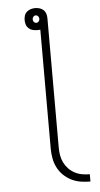

<svg xmlns="http://www.w3.org/2000/svg" viewBox="-61 -772 522 999"><g transform="rotate(-5 200.0 -273.0)"><path d="M370 189Q344 189 319 185Q294 181 271 169.5Q248 158 229.5 140Q211 122 199.5 99Q188 76 183.5 51Q179 26 179 0V-621Q175 -620 170.5 -620Q166 -620 162 -620Q150 -620 138.5 -623Q127 -626 118 -634.5Q109 -643 105.5 -654.5Q102 -666 102 -677Q102 -689 105.5 -700.5Q109 -712 118 -720Q127 -728 138.5 -731.5Q150 -735 162 -735Q173 -735 185 -731.5Q197 -728 205.5 -720Q214 -712 217.5 -700.5Q221 -689 221 -677V0Q221 20 224.5 40Q228 60 237 78Q246 96 260 110.5Q274 125 292 134.5Q310 144 330 147.5Q350 151 370 151ZM162 -658Q169 -658 174 -664Q179 -670 179 -677Q179 -685 174 -691Q169 -697 162 -697Q154 -697 149 -691Q144 -685 144 -677Q144 -670 149 -664Q154 -658 162 -658Z"/></g></svg>

Font: Iosevka Aile Extralight
Style: Regular
Weight: 200
Designer: Belleve Invis
Foundry: Belleve Invis
Version: Version 31.1.0; ttfautohint (v1.8.4)